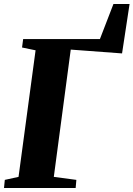

<svg xmlns="http://www.w3.org/2000/svg" viewBox="-22 -938 666 958"><path d="M-2 0 2 -40.5 70.5 -55.5 155.5 -687 88 -701 93.5 -743H476.5L544 -918H624.5L587 -671.5L331 -690.5L246.5 -55.5L359 -40.5L355.5 0Z"/></svg>

Font: Merriweather 60pt Black
Style: Italic
Weight: 900
Italic angle: -7.8°
Version: Version 2.101